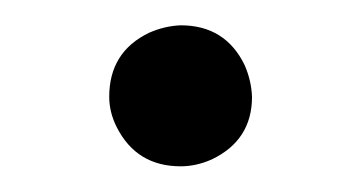

<svg xmlns="http://www.w3.org/2000/svg" viewBox="-20 -121 284 151"><path d="M65.9 -44.9Q65.9 -80.1 97.2 -95.2Q109.4 -100.6 122.1 -101.1Q157.2 -101.1 172.4 -69.8Q177.7 -57.6 178.2 -44.9Q178.2 -10.7 146.5 4.4Q134.3 9.8 122.1 9.8Q87.4 9.8 71.8 -21Q65.9 -32.7 65.9 -44.9Z"/></svg>

Font: Linux Libertine O
Style: Semibold
Weight: 700
Designer: Philipp H. Poll
Foundry: Philipp H. Poll
Version: Version 5.0.0